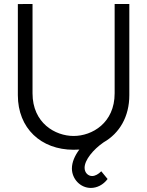

<svg xmlns="http://www.w3.org/2000/svg" viewBox="-20 -740 742 968"><path d="M351 15C361 15 370.5 14.5 380 14C356.5 45.5 342.5 78.5 342.5 109.5C342.5 161.5 384.5 207.5 438 207.5C468.5 207.5 500 192.5 522.5 162.5L490.5 123.5C476.5 138 459.5 147.5 444.5 147.5C424 147.5 406.5 130.5 406.5 106C406.5 67 449 14.5 502.5 -22.5C582.5 -68 632 -152 632 -260V-720H558V-269.5C558 -120 444.5 -54.5 351 -54.5C258.5 -54.5 144 -119.5 144 -269.5V-720L70 -719.5V-260C70 -93.5 186.5 15 351 15Z"/></svg>

Font: Hauora
Style: Regular
Weight: 400
Designer: Mikhail Sharanda
Foundry: WCYS & Co.
Version: Version 1.010